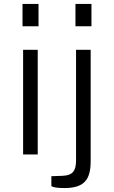

<svg xmlns="http://www.w3.org/2000/svg" viewBox="-20 -782 578 972"><path d="M97 -530V0H171V-530ZM94 -762V-649H175V-762ZM439 -530H365V31C365 85 346 106 297 108L240 110V160C240 160 248 170 306 170C407 170 439 127 439 34ZM362 -762V-649H443V-762Z"/></svg>

Font: Cheyenne Sans Light
Style: Regular
Weight: 300
Designer: The Public Sans project authors (U.S. Web Design System), Libre Franklin designed by Pablo Impallari and Rodrigo Fuenzal
Foundry: The Cheyenne Sans Project Authors
Version: Version 2.007